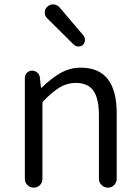

<svg xmlns="http://www.w3.org/2000/svg" viewBox="-20 -866 644 886"><path d="M94.7 -40V-506.8Q94.7 -520.5 104.5 -530.3Q114.3 -540 127.9 -540Q141.6 -540 152.3 -530.8Q163.1 -521.5 164.1 -506.8L168.9 -462.9Q168.9 -460.9 170.4 -460.9Q171.9 -460.9 172.9 -461.9Q217.8 -505.9 260.7 -529.8Q303.7 -553.7 353.5 -553.7Q518.6 -553.7 518.6 -342.8V-41Q518.6 -24.4 506.8 -12.2Q495.1 0 478 0Q460.9 0 448.7 -12.2Q436.5 -24.4 436.5 -41V-333Q436.5 -411.1 411.1 -447.3Q385.7 -483.4 330.1 -483.4Q290 -483.4 256.8 -463.4Q223.6 -443.4 180.7 -400.4Q175.8 -395.5 175.8 -387.7V-40Q175.8 -23.4 164.1 -11.7Q152.3 0 135.7 0Q119.1 0 106.9 -11.7Q94.7 -23.4 94.7 -40ZM363.3 -659.2Q354.5 -651.4 342.3 -651.4Q330.1 -651.4 321.3 -659.2L198.2 -781.2Q186.5 -792 186.5 -807.6Q186.5 -825.2 199.2 -835.9Q210 -845.7 224.6 -845.7Q225.6 -845.7 226.6 -845.7Q243.2 -844.7 253.9 -833L365.2 -702.1Q372.1 -693.4 372.1 -682.6Q372.1 -668.9 363.3 -659.2Z"/></svg>

Font: Gen Jyuu Gothic P Normal
Style: Regular
Weight: 300
Designer: [Source Han Sans]
Ryoko NISHIZUKA  (kana & ideographs); Paul D. Hunt (Latin, Greek & Cyrillic); Wenlong ZHANG  (bopomofo
Version: Version 1.002.20150607